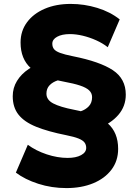

<svg xmlns="http://www.w3.org/2000/svg" viewBox="-20 -735 696 980"><path d="M319 225Q243.5 225 175.2 203Q107 181 61 146L122 4Q163.5 34.5 218.5 52.8Q273.5 71 325 71Q368 71 394 56.8Q420 42.5 420 20Q420 4 411.5 -7.5Q403 -19 380.8 -28Q358.5 -37 318 -45Q225 -63.5 164.5 -88Q104 -112.5 74.5 -149.8Q45 -187 45 -244Q45 -286.5 66.8 -322Q88.5 -357.5 127.2 -383.2Q166 -409 217.8 -423.2Q269.5 -437.5 330 -437L331 -333Q301 -333 275 -324.8Q249 -316.5 233 -299.8Q217 -283 217 -257Q217 -225 252.2 -206.8Q287.5 -188.5 357 -175Q476.5 -152 529.8 -105.5Q583 -59 583 25Q583 86 549 131Q515 176 455.5 200.5Q396 225 319 225ZM336 -56 334 -158Q364 -158 390.5 -166.5Q417 -175 433.5 -192.8Q450 -210.5 450 -239Q450 -259.5 435 -273.8Q420 -288 388.2 -298.5Q356.5 -309 307 -318Q190 -340 137.5 -387Q85 -434 85 -518Q85 -577 117.8 -621.2Q150.5 -665.5 208.2 -690.2Q266 -715 341 -715Q410 -715 476.2 -694.8Q542.5 -674.5 591 -636L530 -494Q504 -514.5 470.5 -529.5Q437 -544.5 402.2 -552.8Q367.5 -561 337 -561Q296.5 -561 271.8 -547.5Q247 -534 247 -512Q247 -495.5 255.5 -484.5Q264 -473.5 286.8 -465Q309.5 -456.5 352 -448Q490 -420.5 556 -376.8Q622 -333 622 -252Q622 -192.5 584 -148.5Q546 -104.5 481.2 -80.2Q416.5 -56 336 -56Z"/></svg>

Font: Geologica Roman Black
Style: Regular
Weight: 900
Designer: Sindre Bremnes, Frode Helland
Foundry: Monokrom Skriftforlag AS
Version: Version 1.010;gftools[0.9.28]